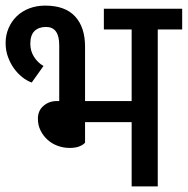

<svg xmlns="http://www.w3.org/2000/svg" viewBox="-20 -664 669 684"><path d="M283 -156Q278 -149 264 -143Q250 -137 228 -137Q206 -137 185.5 -144.5Q165 -152 149.5 -166Q134 -180 124.5 -199Q115 -218 115 -241Q115 -270 135 -287Q155 -304 182 -304H191V-503Q191 -568 144 -568Q118 -568 103 -553.5Q88 -539 88 -508Q88 -482 101.5 -461Q115 -440 135 -429L93 -370Q76 -376 59.5 -389Q43 -402 30 -420Q17 -438 8.5 -461Q0 -484 0 -511Q0 -539 10.5 -563.5Q21 -588 39.5 -606Q58 -624 84 -634Q110 -644 141 -644Q212 -644 247.5 -605.5Q283 -567 283 -498V-304H449V-559H350V-633H629V-559H542V0H449V-229H283Z"/></svg>

Font: Mukta Medium
Style: Regular
Weight: 500
Designer: Girish Dalvi and Yashodeep Gholap
Foundry: Ek Type
Version: Version 2.538;PS 1.002;hotconv 16.6.51;makeotf.lib2.5.65220;